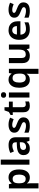

<svg xmlns="http://www.w3.org/2000/svg" viewBox="2003 -2803 1040 5086"><g transform="rotate(-90 2523.0 -260.0)"><path d="M369 -554Q465 -554 521.5 -483Q578 -412 578 -273Q578 -181 551 -117.5Q524 -54 476 -22Q428 10 366 10Q325 10 295.5 -0.5Q266 -11 245.5 -27Q225 -43 211 -62H205Q207 -44 209 -19.5Q211 5 211 28V240H76V-544H186L204 -472H211Q226 -495 247 -513.5Q268 -532 298 -543Q328 -554 369 -554ZM328 -445Q285 -445 260 -428Q235 -411 223.5 -376.5Q212 -342 211 -290V-273Q211 -217 221.5 -178.5Q232 -140 258 -119.5Q284 -99 329 -99Q367 -99 391.5 -120Q416 -141 428.5 -180Q441 -219 441 -274Q441 -358 413 -401.5Q385 -445 328 -445Z M839 0H704V-760H839Z M1225 -553Q1326 -553 1378 -506Q1430 -459 1430 -364V0H1336L1310 -75H1306Q1283 -46 1258.5 -27Q1234 -8 1202.5 1Q1171 10 1125 10Q1077 10 1039 -8Q1001 -26 979 -63.5Q957 -101 957 -158Q957 -242 1019 -285.5Q1081 -329 1206 -333L1297 -336V-357Q1297 -411 1273 -432Q1249 -453 1206 -453Q1168 -453 1129 -441Q1090 -429 1054 -412L1014 -505Q1055 -527 1108.5 -540Q1162 -553 1225 -553ZM1234 -253Q1156 -250 1125 -227Q1094 -204 1094 -162Q1094 -125 1116 -107.5Q1138 -90 1172 -90Q1226 -90 1261.5 -120.5Q1297 -151 1297 -210V-255Z M1957 -158Q1957 -106 1932.5 -68Q1908 -30 1858 -10Q1808 10 1734 10Q1677 10 1634 2Q1591 -6 1552 -23V-135Q1593 -116 1642.5 -104Q1692 -92 1732 -92Q1783 -92 1806.5 -107Q1830 -122 1830 -148Q1830 -164 1819.5 -177Q1809 -190 1781.5 -203.5Q1754 -217 1704 -237Q1655 -256 1620.5 -277.5Q1586 -299 1568.5 -328.5Q1551 -358 1551 -402Q1551 -476 1609.5 -515Q1668 -554 1764 -554Q1816 -554 1861 -543Q1906 -532 1949 -513L1910 -419Q1872 -435 1833 -445.5Q1794 -456 1761 -456Q1722 -456 1700.5 -443.5Q1679 -431 1679 -410Q1679 -393 1690 -381Q1701 -369 1728.5 -356.5Q1756 -344 1805 -325Q1855 -306 1888.5 -284.5Q1922 -263 1939.5 -233.5Q1957 -204 1957 -158Z M2297 -97Q2319 -97 2340.5 -101.5Q2362 -106 2379 -112V-13Q2358 -3 2328 3.5Q2298 10 2260 10Q2213 10 2175 -5.5Q2137 -21 2114.5 -59.5Q2092 -98 2092 -168V-442H2020V-500L2101 -546L2142 -661H2227V-544H2374V-442H2227V-175Q2227 -136 2246 -116.5Q2265 -97 2297 -97Z M2616 -544V0H2482V-544ZM2550 -755Q2579 -755 2601.5 -739.5Q2624 -724 2624 -685Q2624 -648 2601.5 -632.5Q2579 -617 2550 -617Q2519 -617 2497.5 -632.5Q2476 -648 2476 -685Q2476 -724 2497.5 -739.5Q2519 -755 2550 -755Z M3110 11Q3110 -8 3111 -30.5Q3112 -53 3115 -71H3109Q3088 -38 3050 -14Q3012 10 2951 10Q2858 10 2800 -61Q2742 -132 2742 -271Q2742 -364 2769 -426.5Q2796 -489 2844 -521.5Q2892 -554 2954 -554Q3015 -554 3053 -530.5Q3091 -507 3114 -473H3118L3131 -544H3244V240H3110ZM2996 -97Q3040 -97 3066.5 -113.5Q3093 -130 3105 -165Q3117 -200 3117 -252V-272Q3117 -357 3090.5 -402Q3064 -447 2993 -447Q2936 -447 2907.5 -399.5Q2879 -352 2879 -269Q2879 -184 2908 -140.5Q2937 -97 2996 -97Z M3886 -544V0H3782L3764 -70H3756Q3739 -42 3712.5 -24.5Q3686 -7 3654 1.5Q3622 10 3588 10Q3528 10 3484.5 -10.5Q3441 -31 3417.5 -75Q3394 -119 3394 -189V-544H3529V-218Q3529 -158 3551.5 -128Q3574 -98 3624 -98Q3673 -98 3701 -119Q3729 -140 3740.5 -181Q3752 -222 3752 -281V-544Z M4264 -554Q4339 -554 4392.5 -524.5Q4446 -495 4474.5 -440Q4503 -385 4503 -307V-239H4148Q4150 -170 4188 -131Q4226 -92 4297 -92Q4348 -92 4389 -102Q4430 -112 4474 -132V-28Q4433 -8 4390 1Q4347 10 4284 10Q4204 10 4142.5 -20.5Q4081 -51 4046 -113Q4011 -175 4011 -268Q4011 -361 4043 -424.5Q4075 -488 4132 -521Q4189 -554 4264 -554ZM4267 -456Q4217 -456 4187 -424Q4157 -392 4151 -332H4375Q4375 -368 4363 -395.5Q4351 -423 4327 -439.5Q4303 -456 4267 -456Z M5003 -158Q5003 -106 4978.5 -68Q4954 -30 4904 -10Q4854 10 4780 10Q4723 10 4680 2Q4637 -6 4598 -23V-135Q4639 -116 4688.5 -104Q4738 -92 4778 -92Q4829 -92 4852.5 -107Q4876 -122 4876 -148Q4876 -164 4865.5 -177Q4855 -190 4827.5 -203.5Q4800 -217 4750 -237Q4701 -256 4666.5 -277.5Q4632 -299 4614.5 -328.5Q4597 -358 4597 -402Q4597 -476 4655.5 -515Q4714 -554 4810 -554Q4862 -554 4907 -543Q4952 -532 4995 -513L4956 -419Q4918 -435 4879 -445.5Q4840 -456 4807 -456Q4768 -456 4746.5 -443.5Q4725 -431 4725 -410Q4725 -393 4736 -381Q4747 -369 4774.5 -356.5Q4802 -344 4851 -325Q4901 -306 4934.5 -284.5Q4968 -263 4985.5 -233.5Q5003 -204 5003 -158Z"/></g></svg>

Font: Noto Sans Oriya SemiBold
Style: Regular
Weight: 600
Version: Version 2.003